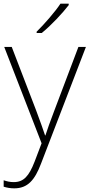

<svg xmlns="http://www.w3.org/2000/svg" viewBox="-23 -786 489 1048"><path d="M352 -758V-766H307C279 -723 218 -653 177 -613V-606H205C257 -648 319 -715 352 -758ZM0 -530 204 -4 166 96C135 176 106 208 52 208C31 208 15 204 -3 198V233C16 239 34 242 55 242C128 242 167 197 201 107L446 -530H405L273 -181C250 -122 235 -77 225 -47H223C213 -78 197 -122 174 -184L41 -530Z"/></svg>

Font: Noto Sans Ethiopic ExtraLight
Style: Regular
Weight: 200
Designer: Monotype Design Team
Foundry: Monotype Imaging Inc.
Version: Version 2.102